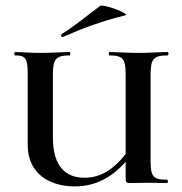

<svg xmlns="http://www.w3.org/2000/svg" viewBox="-20 -654 651 686"><path d="M205 -522C273 -552 338 -577 427 -599C450 -603 349 -641 338 -633C294 -601 253 -565 200 -532C196 -530 199 -519 205 -522ZM579 -456C583 -456 583 -468 579 -468C551 -468 514 -465 475 -465C434 -465 399 -468 371 -468C368 -468 368 -456 371 -456C421 -456 429 -442 429 -385V-104C381 -42 333 -19 282 -19C219 -19 169 -54 169 -163V-385C169 -442 178 -456 229 -456C232 -456 232 -468 229 -468C202 -468 166 -465 125 -465C91 -465 58 -468 34 -468C30 -468 30 -456 34 -456C73 -456 79 -444 79 -387V-136C79 -32 159 12 247 12C314 12 374 -14 429 -76V-19C429 -2 431 0 447 0C467 0 484 -1 512 -1C535 -1 555 0 577 0C581 0 581 -12 577 -12C527 -12 518 -23 518 -81V-387C518 -444 529 -456 579 -456Z"/></svg>

Font: Cormorant SC Semi
Style: Regular
Weight: 600
Designer: Christian Thalmann (Catharsis Fonts)
Version: Version 1.000;PS 001.000;hotconv 1.0.70;makeotf.lib2.5.58329